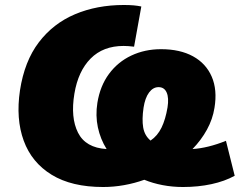

<svg xmlns="http://www.w3.org/2000/svg" viewBox="-20 -737 964 769"><path d="M393 12Q267 12 187 -37Q107 -86 75 -173.5Q43 -261 60 -375Q78 -492 135.5 -567.5Q193 -643 280.5 -680Q368 -717 476 -717Q499 -717 515.5 -715.5Q532 -714 546 -711L517 -550Q493 -553 475 -553Q393 -553 343 -502.5Q293 -452 278 -362Q262 -266 292.5 -205.5Q323 -145 407 -140Q382 -180 372 -227Q362 -274 370 -325Q381 -393 416.5 -441Q452 -489 506 -514.5Q560 -540 625 -540Q701 -540 753 -511.5Q805 -483 828 -430Q851 -377 839 -305Q832 -260 809 -218Q786 -176 751 -140Q813 -144 885 -173L920 -33Q880 -11 827 0.5Q774 12 713 12Q671 12 631.5 4.5Q592 -3 558 -17Q519 -3 477 4.5Q435 12 393 12ZM555 -306Q548 -259 553.5 -226.5Q559 -194 583 -174Q611 -193 627 -226Q643 -259 651 -307Q657 -345 647.5 -366.5Q638 -388 615 -388Q593 -388 577 -366.5Q561 -345 555 -306Z"/></svg>

Font: Mulish ExtraBlack
Style: Italic
Weight: 1000
Italic angle: -9°
Designer: Vernon Adams
Foundry: Vernon Adams
Version: Version 3.603; ttfautohint (v1.8.3)